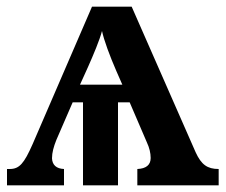

<svg xmlns="http://www.w3.org/2000/svg" viewBox="-20 -556 677 576"><path d="M1 0H172V-49C149 -50 137 -61 136 -81C136 -98 141 -116 149 -136L198 -249H229V0H334V-249H369L421 -128C428 -113 432 -97 432 -82C432 -61 418 -50 392 -49V0H636V-49C602 -49 584 -62 567 -99L375 -536H256L78 -124C52 -65 38 -49 9 -49H1ZM220 -302 244 -355C260 -391 279 -436 286 -463C292 -435 309 -389 329 -343L347 -302Z"/></svg>

Font: Noto Serif Semi
Style: Regular
Weight: 600
Designer: Monotype Design Team
Foundry: Monotype Imaging Inc.
Version: Version 1.002